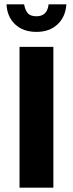

<svg xmlns="http://www.w3.org/2000/svg" viewBox="-20 -865 336 885"><path d="M10 -845H91Q97 -815 109.5 -802.5Q122 -790 148 -790Q198 -790 204 -845H286Q282 -787 245 -752.5Q208 -718 148 -718Q87 -718 50 -752.5Q13 -787 10 -845ZM70 -649H226V0H70Z"/></svg>

Font: Play
Style: Bold
Weight: 700
Designer: Jonas Hecksher (Cyrillic expansion: Cyreal)
Foundry: Jonas Hecksher, Playtype, e-types AS
Version: Version 2.101; ttfautohint (v1.5.65-e2d9)